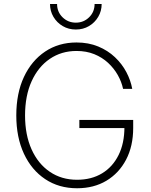

<svg xmlns="http://www.w3.org/2000/svg" viewBox="-20 -955 773 984"><path d="M375 9.8Q281.7 9.8 211.7 -36.9Q141.6 -83.5 102.5 -167.5Q63.5 -251.5 63.5 -363.3Q63.5 -476.6 102.5 -560.3Q141.6 -644 211.2 -690.7Q280.8 -737.3 372.1 -737.3Q433.6 -737.3 483.2 -716.8Q532.7 -696.3 569.1 -661.9Q605.5 -627.4 627.7 -585.2Q649.9 -543 657.7 -499.5H610.8Q603 -536.1 583.5 -570.6Q564 -605 533.7 -633.1Q503.4 -661.1 462.9 -677.5Q422.4 -693.8 372.1 -693.8Q294.9 -693.8 235.4 -653.3Q175.8 -612.8 142.1 -538.6Q108.4 -464.4 108.4 -363.3Q108.4 -263.7 141.8 -189.5Q175.3 -115.2 235.4 -74.5Q295.4 -33.7 375 -33.7Q448.7 -33.7 503.2 -66.7Q557.6 -99.6 587.6 -160.2Q617.7 -220.7 617.7 -303.7L633.3 -298.8H386.7V-340.3H662.6V-299.8Q662.6 -206.1 626.2 -136.7Q589.8 -67.4 525.4 -28.8Q460.9 9.8 375 9.8ZM368.7 -803.7Q331.5 -803.7 301.5 -821.3Q271.5 -838.9 253.9 -868.7Q236.3 -898.4 236.3 -934.6H272.5Q272.5 -894 300.5 -866.5Q328.6 -838.9 368.7 -838.9Q408.7 -838.9 436.8 -866.5Q464.8 -894 464.8 -934.6H501Q501 -898.4 483.4 -868.7Q465.8 -838.9 436 -821.3Q406.2 -803.7 368.7 -803.7Z"/></svg>

Font: Inter 17pt ExtraLight
Style: Regular
Weight: 250
Version: Version 4.001;git-66647c0bb